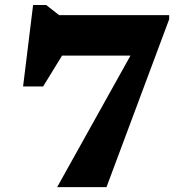

<svg xmlns="http://www.w3.org/2000/svg" viewBox="-20 -766 762 786"><path d="M116 -538.5 283 -618 156.5 -412H74.5L115.5 -745.5H169L222 -704H672.5V-687L416 0H214L570.5 -639.5L575 -538.5Z"/></svg>

Font: Newsreader 7pt
Style: Bold
Weight: 700
Designer: Hugues Gentile
Foundry: Production Type
Version: Version 1.003